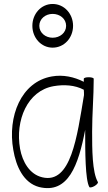

<svg xmlns="http://www.w3.org/2000/svg" viewBox="-20 -930 546 967"><path d="M348 -800C348 -860 304 -910 245 -910C187 -910 143 -860 143 -800C143 -740 187 -690 245 -690C304 -690 348 -740 348 -800ZM178 -800C178 -835 209 -860 245 -860C282 -860 313 -835 313 -800C313 -765 282 -740 245 -740C209 -740 178 -765 178 -800ZM473 -13C444 -63 444 -180 444 -267C444 -356 452 -444 452 -533C452 -538 440 -541 427 -541C413 -541 402 -538 402 -533C402 -528 402 -523 402 -518C353 -543 297 -555 241 -545C86 -518 17 -343 47 -175C61 -92 98 -9 177 12C324 48 375 -99 409 -276C409 -273 409 -270 409 -267C409 -171 409 -24 430 12C432 16 444 14 456 7C468 0 475 -9 473 -13ZM193 -37C129 -52 93 -115 81 -181C56 -324 118 -473 250 -496C302 -505 357 -502 402 -478C403 -469 403 -460 403 -451C368 -241 338 -2 193 -37Z"/></svg>

Font: Nupuram Condensed Thin
Style: Regular
Weight: 100
Width: 3
Designer: Santhosh Thottingal (santhosh.thottingal@gmail.com)
Foundry: SMC
Version: Version 1.000